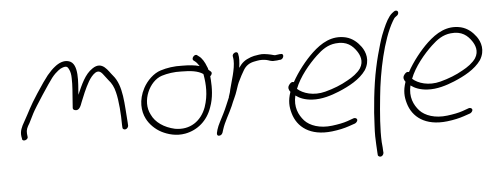

<svg xmlns="http://www.w3.org/2000/svg" viewBox="-56 -847 3122 1213"><g transform="rotate(-5 1505.5 -240.5)"><path d="M62 -112 65 -95C64 -74 107 -84 101 -107L99 -125C97 -149 105 -165 120 -189C129 -206 139 -226 150 -249C168 -285 267 -435 289 -463C304 -482 319 -496 331 -505C342 -514 352 -519 362 -522C388 -530 393 -520 401 -503C407 -490 411 -472 411 -449C413 -407 407 -348 404 -304C402 -283 401 -268 401 -261C401 -253 406 -248 416 -246C441 -241 451 -267 461 -295C468 -313 476 -332 485 -353C506 -399 528 -448 563 -471C591 -488 607 -461 618 -447L641 -417C661 -395 674 -370 682 -336C696 -282 702 -192 702 -128L703 -110C703 -105 705 -102 709 -100C722 -92 739 -104 740 -120L739 -139C729 -256 732 -374 672 -443C646 -472 613 -545 547 -499C498 -467 472 -404 444 -341C449 -417 466 -538 403 -557C370 -568 335 -550 312 -531C296 -519 280 -502 262 -481C245 -460 220 -424 186 -372C133 -291 124 -264 88 -201C70 -170 58 -144 62 -112Z M863 -348C823 -273 830 -202 854 -155C872 -118 908 -82 948 -62C984 -44 1037 -27 1096 -38C1175 -53 1238 -107 1266 -189C1289 -249 1289 -314 1286 -361L1284 -385C1294 -393 1299 -406 1291 -414L1276 -427C1275 -435 1272 -442 1269 -448C1260 -474 1242 -505 1223 -517L1214 -524C1199 -538 1172 -507 1187 -494L1196 -487C1204 -482 1215 -467 1223 -455C1192 -464 1155 -467 1113 -467C1062 -469 1016 -462 975 -449C930 -435 887 -393 863 -348ZM980 -415C1015 -426 1060 -433 1104 -431C1164 -431 1210 -425 1242 -403L1244 -393C1253 -339 1258 -269 1232 -194C1201 -108 1128 -57 1033 -74C965 -89 911 -126 888 -177C841 -265 900 -390 980 -415Z M1295 -25C1293 -15 1296 -6 1306 -6C1318 -6 1325 -12 1330 -23L1336 -42C1351 -91 1382 -138 1403 -187C1415 -219 1433 -251 1442 -281C1449 -303 1457 -327 1467 -345L1481 -373L1498 -403C1515 -433 1539 -448 1572 -454L1588 -457C1607 -461 1628 -460 1645 -457C1662 -454 1676 -444 1697 -447C1706 -447 1721 -448 1728 -450H1735C1758 -454 1763 -491 1739 -486H1733C1723 -484 1714 -484 1704 -482C1700 -482 1697 -483 1693 -484L1678 -488C1671 -490 1665 -491 1658 -492L1637 -495C1615 -498 1591 -492 1571 -489L1550 -483C1512 -469 1493 -454 1471 -422C1476 -457 1478 -487 1472 -511C1468 -534 1432 -517 1437 -497C1438 -488 1440 -485 1440 -473C1442 -417 1415 -341 1403 -292L1399 -274C1397 -266 1394 -257 1391 -249C1390 -247 1389 -245 1390 -243C1375 -209 1362 -174 1345 -141C1330 -109 1309 -76 1300 -45Z M1776 -287C1763 -270 1772 -253 1780 -243C1761 -187 1764 -149 1776 -107C1801 -19 1880 45 2021 29C2063 24 2099 16 2128 6L2169 -8C2174 -10 2178 -14 2181 -18C2193 -34 2178 -45 2164 -42L2122 -27C2096 -18 2064 -12 2025 -7C1946 3 1883 -20 1850 -56C1817 -93 1792 -145 1809 -217C1835 -198 1867 -185 1913 -182C1975 -178 2036 -198 2085 -218C2150 -245 2221 -282 2260 -338C2297 -397 2278 -452 2254 -486C2232 -516 2202 -544 2159 -555C2070 -576 2001 -532 1944 -479C1896 -434 1842 -366 1807 -302C1793 -308 1782 -296 1776 -287ZM1823 -258C1851 -332 1915 -408 1966 -456C2004 -492 2041 -518 2091 -523C2162 -531 2198 -497 2222 -462C2239 -437 2258 -396 2230 -352C2211 -324 2177 -300 2145 -283C2102 -258 2053 -239 2000 -225C1924 -205 1857 -227 1823 -258Z M2333 -346C2309 -235 2294 -79 2291 16C2288 66 2289 105 2291 134C2292 163 2293 181 2294 189L2295 202C2295 207 2298 210 2302 212C2315 220 2331 208 2332 191L2331 179C2331 170 2330 152 2327 124C2323 43 2331 -57 2342 -163C2357 -319 2398 -519 2464 -632C2471 -644 2476 -652 2482 -656L2494 -665C2505 -674 2506 -696 2488 -696C2483 -696 2479 -694 2475 -691L2463 -682C2440 -663 2421 -625 2405 -588C2395 -566 2383 -535 2371 -494C2359 -453 2345 -404 2333 -346Z M2506 -287C2493 -270 2502 -253 2510 -243C2491 -187 2494 -149 2506 -107C2531 -19 2610 45 2751 29C2793 24 2829 16 2858 6L2899 -8C2904 -10 2908 -14 2911 -18C2923 -34 2908 -45 2894 -42L2852 -27C2826 -18 2794 -12 2755 -7C2676 3 2613 -20 2580 -56C2547 -93 2522 -145 2539 -217C2565 -198 2597 -185 2643 -182C2705 -178 2766 -198 2815 -218C2880 -245 2951 -282 2990 -338C3027 -397 3008 -452 2984 -486C2962 -516 2932 -544 2889 -555C2800 -576 2731 -532 2674 -479C2626 -434 2572 -366 2537 -302C2523 -308 2512 -296 2506 -287ZM2553 -258C2581 -332 2645 -408 2696 -456C2734 -492 2771 -518 2821 -523C2892 -531 2928 -497 2952 -462C2969 -437 2988 -396 2960 -352C2941 -324 2907 -300 2875 -283C2832 -258 2783 -239 2730 -225C2654 -205 2587 -227 2553 -258Z"/></g></svg>

Font: Stray Cat
Style: Obl
Weight: 400
Version: Version 1.0